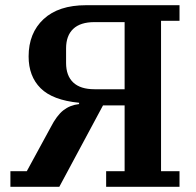

<svg xmlns="http://www.w3.org/2000/svg" viewBox="-20 -718 755 738"><path d="M20 -60H83L175 -229Q198 -274 223.5 -294Q249 -314 284 -318V-323Q182 -333 136 -379Q90 -425 90 -501Q90 -591 147.5 -644.5Q205 -698 311 -698H670V-638H599V-60H670V0H388V-60H459V-313H376L208 0H20ZM459 -633H343Q289 -633 261.5 -607Q234 -581 234 -532V-476Q234 -427 261.5 -401Q289 -375 343 -375H459Z"/></svg>

Font: IBM Plex Serif SemiBold
Style: Regular
Weight: 600
Designer: Mike Abbink, Paul van der Laan, Pieter van Rosmalen
Foundry: Bold Monday
Version: Version 2.5